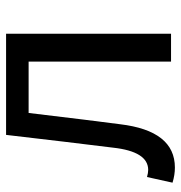

<svg xmlns="http://www.w3.org/2000/svg" viewBox="-2 -581 596 632"><g transform="rotate(-90 296.0 -265.0)"><path d="M60.5 12.7Q36.1 12.7 10.7 4.9L29.3 -79.1Q43 -75.2 52.7 -75.2Q113.3 -75.2 126 -191.4Q143.6 -333 168 -543H501V0H409.2V-468.8H240.2Q214.8 -255.9 203.1 -168Q181.6 12.7 60.5 12.7Z"/></g></svg>

Font: Gen Shin Gothic Regular
Style: Regular
Weight: 400
Designer: [Source Han Sans]
Ryoko NISHIZUKA  (kana & ideographs); Paul D. Hunt (Latin, Greek & Cyrillic); Wenlong ZHANG  (bopomofo
Version: Version 1.002.20150607